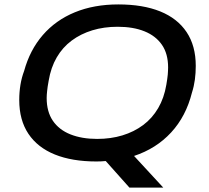

<svg xmlns="http://www.w3.org/2000/svg" viewBox="-20 -718 943 868"><path d="M565 130 458 10Q448 11 437.5 11.5Q427 12 416 12Q306 12 228 -19.5Q150 -51 108.5 -113Q67 -175 67 -266Q67 -302 72.5 -335Q78 -368 89 -397Q115 -492 173.5 -559.5Q232 -627 318.5 -662.5Q405 -698 515 -698Q626 -698 704 -666.5Q782 -635 823.5 -573Q865 -511 865 -420Q865 -388 861 -358Q857 -328 848 -300Q821 -192 753.5 -119Q686 -46 586 -13L718 130ZM419 -90Q481 -90 533.5 -106Q586 -122 627 -152.5Q668 -183 695 -229Q722 -275 732 -335Q734 -349 736 -360.5Q738 -372 738.5 -381Q739 -390 739.5 -397.5Q740 -405 740 -413Q740 -475 712 -515.5Q684 -556 633 -576.5Q582 -597 512 -597Q450 -597 397.5 -581Q345 -565 304 -534.5Q263 -504 236.5 -458.5Q210 -413 200 -353Q197 -338 195.5 -326.5Q194 -315 193 -306Q192 -297 191.5 -289.5Q191 -282 191 -275Q191 -213 219 -172Q247 -131 298.5 -110.5Q350 -90 419 -90Z"/></svg>

Font: Archivo SemiExpanded Medium
Style: Italic
Weight: 500
Width: 6
Italic angle: -10°
Designer: Hector Gatti
Foundry: Omnibus-Type
Version: Version 2.001